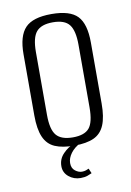

<svg xmlns="http://www.w3.org/2000/svg" viewBox="-76 -552 499 733"><g transform="rotate(-10 174.0 -185.0)"><path d="M175 7Q129 7 100 -5.5Q71 -18 57.5 -49Q44 -80 44 -133V-370Q44 -441 73.5 -472Q103 -503 175 -503Q247 -503 276 -472.5Q305 -442 305 -370V-133Q305 -81 292 -50Q279 -19 250.5 -6Q222 7 175 7ZM175 -25Q220 -25 238.5 -47Q257 -69 257 -127V-370Q257 -424 239 -447.5Q221 -471 175 -471Q130 -471 111 -448.5Q92 -426 92 -370V-127Q92 -70 111 -47.5Q130 -25 175 -25ZM177 133Q151 133 131.5 117Q112 101 112 76Q112 48 131.5 28Q151 8 173 0H201Q175 13 161 32Q147 51 147 70Q147 90 160 100Q173 110 186 110Q195 110 202 107.5Q209 105 213 103L221 122Q215 125 204 129Q193 133 177 133Z"/></g></svg>

Font: Alumni Sans Light
Style: Regular
Weight: 300
Version: Version 1.018